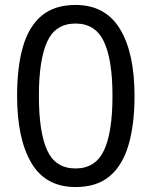

<svg xmlns="http://www.w3.org/2000/svg" viewBox="-20 -745 612 775"><path d="M523 -358Q523 -243 499 -160.5Q475 -78 423 -34Q371 10 285 10Q164 10 106.5 -87.5Q49 -185 49 -358Q49 -474 72.5 -556Q96 -638 148 -681.5Q200 -725 285 -725Q405 -725 464 -628.5Q523 -532 523 -358ZM137 -358Q137 -211 170.5 -138Q204 -65 285 -65Q365 -65 399.5 -137.5Q434 -210 434 -358Q434 -504 399.5 -577Q365 -650 285 -650Q204 -650 170.5 -577Q137 -504 137 -358Z"/></svg>

Font: Noto Sans Rejang
Style: Regular
Weight: 400
Designer: Monotype Design Team
Foundry: Monotype Imaging Inc.
Version: Version 2.001; ttfautohint (v1.8.4.7-5d5b)